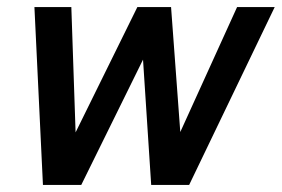

<svg xmlns="http://www.w3.org/2000/svg" viewBox="-20 -521 794 541"><path d="M101 0 77 -501H181L193 -148L367 -501H462L488 -149L648 -501H754L513 0H406L383 -353L209 0Z"/></svg>

Font: Red Hat Text Medium
Style: Italic
Weight: 500
Italic angle: -12°
Designer: Pentagram, MCKL
Foundry: Pentagram, MCKL
Version: Version 1.023; ttfautohint (v1.8.3)